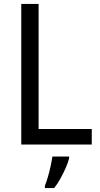

<svg xmlns="http://www.w3.org/2000/svg" viewBox="-20 -734 508 975"><path d="M88 0V-714H176V-79H446V0ZM331 70Q326 91 314 118Q302 145 287 172.5Q272 200 255 221H208V209Q215 192 223 165Q231 138 237 110Q243 82 246 61H331Z"/></svg>

Font: Noto Sans Thai SemCond
Style: Regular
Weight: 400
Width: 4
Designer: Monotype Design Team
Foundry: Monotype Imaging Inc.
Version: Version 2.002; ttfautohint (v1.8.4.7-5d5b)